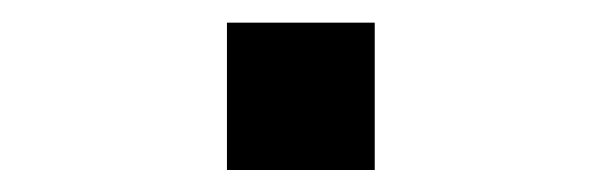

<svg xmlns="http://www.w3.org/2000/svg" viewBox="-20 -443 540 172"><path d="M183.3 -422.7H315.7V-290.7H183.3Z"/></svg>

Font: 42dot Sans Light
Style: Regular
Weight: 300
Designer: 42dot
Version: Version 1.000